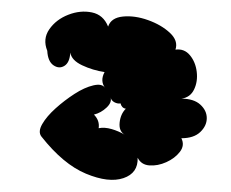

<svg xmlns="http://www.w3.org/2000/svg" viewBox="-20 -725 391 325"><path d="M50 -494Q44 -502 51.5 -515Q59 -528 74 -541.5Q89 -555 106 -566Q123 -577 138 -580.5Q153 -584 158 -576Q149 -588 157 -603Q137 -606 119 -614.5Q101 -623 99 -636Q98 -619 89 -613.5Q80 -608 70.5 -614.5Q61 -621 60 -639Q52 -659 63.5 -675.5Q75 -692 95.5 -700Q116 -708 135.5 -704Q155 -700 163 -680Q168 -695 188 -697Q208 -699 230.5 -691Q253 -683 267.5 -669.5Q282 -656 277 -641Q292 -643 301.5 -631.5Q311 -620 313 -603.5Q315 -587 308.5 -573.5Q302 -560 287 -558Q308 -558 319 -548Q330 -538 330 -525Q330 -512 319 -501.5Q308 -491 287 -491Q293 -479 284.5 -468Q276 -457 261.5 -450.5Q247 -444 233 -445Q219 -446 213 -458Q214 -432 189 -423.5Q164 -415 125.5 -431Q87 -447 50 -494ZM147 -508Q157 -510 169 -506.5Q181 -503 191 -497Q181 -503 182.5 -517.5Q184 -532 193 -541Q186 -542 184 -550Q179 -549 173.5 -552Q168 -555 167 -561Q170 -552 160.5 -543Q151 -534 139 -531Q149 -521 147 -508Z"/></svg>

Font: Rubik Bubbles
Style: Regular
Weight: 400
Designer: Hubert and Fischer, NaN
Foundry: Hubert and Fischer, NaN
Version: Version 2.200